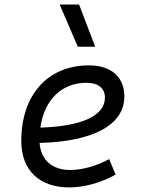

<svg xmlns="http://www.w3.org/2000/svg" viewBox="-20 -815 626 845"><path d="M289.6 -66.9C209 -66.9 159.7 -110.8 154.3 -186C389.2 -191.9 527.3 -264.6 527.3 -390.6C527.3 -476.6 469.2 -527.3 371.1 -527.3C190.4 -527.3 73.7 -397.5 73.7 -194.8C73.7 -66.4 152.3 9.8 285.2 9.8C350.6 9.8 425.8 -11.2 488.8 -46.4L460.4 -114.7C404.8 -84.5 341.8 -66.9 289.6 -66.9ZM157.7 -253.4C174.8 -375.5 251 -450.7 360.8 -450.7C412.6 -450.7 441.9 -426.3 441.9 -385.7C441.9 -305.2 338.9 -258.8 157.7 -253.4ZM322.3 -609.4H398.9L328.1 -794.9H242.7Z"/></svg>

Font: Cascadia Code SemiLight
Style: Italic
Weight: 350
Italic angle: -10°
Monospace: yes
Designer: Aaron Bell
Foundry: Saja Typeworks
Version: Version 2404.023